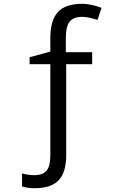

<svg xmlns="http://www.w3.org/2000/svg" viewBox="-20 -744 617 1004"><path d="M160.2 240.2C278.8 240.2 326.2 184.6 326.2 64.9V-408.2H461.9V-471.2H324.2V-543.9C324.2 -624.5 347.2 -655.8 411.1 -655.8C430.7 -655.8 457 -650.4 490.2 -640.1L500.5 -671.9L511.2 -703.1C472.2 -717.3 439 -724.1 411.1 -724.1C292.5 -724.1 243.2 -668.9 243.2 -542V-474.1L134.8 -444.8V-408.2H243.2V66.9C243.2 140.6 221.2 171.9 159.2 171.9C139.2 171.9 118.2 168.9 95.2 163.1V231C116.2 237.3 137.7 240.2 160.2 240.2Z"/></svg>

Font: Open Sans
Style: Regular
Weight: 400
Foundry: Ascender Corporation
Version: Version 1.100;PS 001.100;hotconv 1.0.88;makeotf.lib2.5.64775